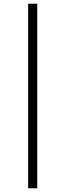

<svg xmlns="http://www.w3.org/2000/svg" viewBox="-20 -769 354 1039"><path d="M132.3 250V-749H181.6V250Z"/></svg>

Font: HK Grotesk Legacy
Style: Regular
Weight: 400
Designer: Alfredo Marco Pradil
Foundry: Hanken Design Co.
Version: Version 2.022;PS 002.022;hotconv 1.0.88;makeotf.lib2.5.64775